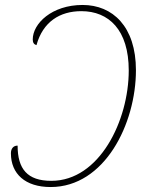

<svg xmlns="http://www.w3.org/2000/svg" viewBox="-20 -745 584 774"><path d="M184 9C402 9 528 -246 528 -462C528 -638 434 -725 313 -725C189 -725 112 -650 112 -586C112 -573 117 -566 127 -563C153 -657 221 -700 308 -700C418 -700 499 -625 499 -461C499 -259 381 -16 187 -16C90 -16 51 -64 51 -158C33 -158 24 -145 24 -127C24 -44 82 9 184 9Z"/></svg>

Font: Noto Serif SemiCondensed Thin
Style: Italic
Weight: 100
Width: 4
Italic angle: -12°
Designer: Monotype Design Team
Foundry: Monotype Imaging Inc.
Version: Version 2.013